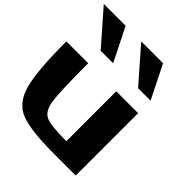

<svg xmlns="http://www.w3.org/2000/svg" viewBox="-258 -1180 1360 1360"><g transform="rotate(45 422.0 -500.0)"><path d="M500 -625H718.8V0H500Q265.6 0 168 -39.1Q70.3 -78.1 35.2 -203.1Q0 -328.1 0 -625H218.8Q218.8 -343.8 231.4 -257.8Q244.1 -171.9 293 -148.4Q341.8 -125 500 -125ZM218.8 -1000 343.8 -750H218.8L0 -1000ZM593.8 -1000 718.8 -750H593.8L375 -1000Z"/></g></svg>

Font: CraftyPE
Style: Regular
Weight: 400
Designer: Erek Butcher
Foundry: Haunted Coop
Version: Version 0.018;April 4, 2024;FontCreator 15.0.0.2962 64-bit